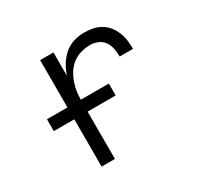

<svg xmlns="http://www.w3.org/2000/svg" viewBox="-119 -670 838 812"><g transform="rotate(-30 300.0 -264.0)"><path d="M160 0V-520H225V-406Q233 -431 247 -454Q261 -477 281 -494.5Q301 -512 326.5 -520Q352 -528 379 -528Q400 -528 420.5 -524Q441 -520 459 -509.5Q477 -499 490 -482.5Q503 -466 511 -446.5Q519 -427 521.5 -406Q524 -385 524 -365H459Q459 -384 455.5 -403Q452 -422 441.5 -438Q431 -454 412.5 -462Q394 -470 375 -470Q352 -470 329 -463.5Q306 -457 288 -443Q270 -429 257.5 -409Q245 -389 237.5 -367Q230 -345 227.5 -322Q225 -299 225 -276V0ZM362 -231H60V-289H362Z"/></g></svg>

Font: Iosevka SS04 Light Extended
Style: Regular
Weight: 300
Width: 7
Monospace: yes
Designer: Belleve Invis
Foundry: Belleve Invis
Version: Version 19.0.0; ttfautohint (v1.8.4)